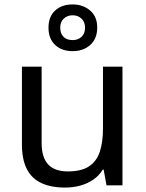

<svg xmlns="http://www.w3.org/2000/svg" viewBox="-20 -837 658 867"><path d="M533 -536V0H461L448 -71H444Q427 -43 400 -25Q373 -7 341 1.5Q309 10 274 10Q210 10 166.5 -10.5Q123 -31 101 -74Q79 -117 79 -185V-536H168V-191Q168 -127 197 -95Q226 -63 287 -63Q347 -63 381.5 -85.5Q416 -108 430.5 -151.5Q445 -195 445 -257V-536ZM308 -606Q259 -606 229 -634Q199 -662 199 -712Q199 -762 229 -789.5Q259 -817 308 -817Q355 -817 387 -789.5Q419 -762 419 -713Q419 -662 387.5 -634Q356 -606 308 -606ZM308 -656Q333 -656 348.5 -671Q364 -686 364 -712Q364 -738 348 -753Q332 -768 308 -768Q284 -768 268 -753Q252 -738 252 -712Q252 -686 266.5 -671Q281 -656 308 -656Z"/></svg>

Font: Noto Sans Lao UI
Style: Regular
Weight: 400
Designer: Monotype Design Team
Foundry: Monotype Imaging Inc.
Version: Version 2.000